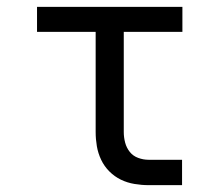

<svg xmlns="http://www.w3.org/2000/svg" viewBox="-20 -540 640 560"><path d="M413 0Q393 0 372 -3.5Q351 -7 332.5 -16Q314 -25 299 -40Q284 -55 275 -74Q266 -93 262.5 -113.5Q259 -134 259 -155V-447H88V-520H512V-447H341V-155Q341 -139 345 -124Q349 -109 358.5 -97Q368 -85 383 -79.5Q398 -74 413 -74H511V0Z"/></svg>

Font: Bmono
Style: Regular
Weight: 400
Monospace: yes
Designer: Belleve Invis
Foundry: Belleve Invis
Version: Version 11.2.2; ttfautohint (v1.8.2)